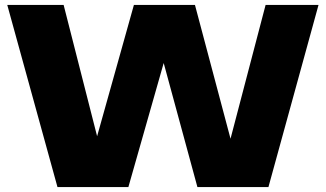

<svg xmlns="http://www.w3.org/2000/svg" viewBox="-20 -760 1324 780"><path d="M1059 -740H1274L1070.5 0H782L645 -504L501.5 0H213.5L9.5 -740H238.5L374.5 -206.5L524 -740H772L916.5 -196.5Z"/></svg>

Font: Encode Sans Semi Expanded Black
Style: Regular
Weight: 900
Width: 6
Designer: Multiple Designers
Foundry: Impallari Type
Version: Version 2.000